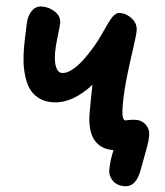

<svg xmlns="http://www.w3.org/2000/svg" viewBox="-60 -776 871 1016"><g transform="rotate(5 375.5 -267.5)"><path d="M637.2 188Q598.1 188 575 164.1Q551.8 140.1 551.8 109.9Q551.8 58.6 564.9 2.9H561Q493.7 2.9 457.8 -43.9Q421.9 -90.8 421.9 -185.1Q421.9 -252 423.8 -332Q378.4 -280.3 325.7 -250.7Q272.9 -221.2 217.8 -221.2Q176.3 -221.2 144.8 -238.3Q113.3 -255.4 95 -282.2Q76.7 -309.1 65.2 -347.4Q53.7 -385.7 49.8 -421.9Q45.9 -458 45.9 -500Q45.9 -541 49.8 -630.9Q52.2 -668.9 71.3 -695.1Q90.3 -721.2 123 -721.2Q162.1 -721.2 193.6 -699Q225.1 -676.8 225.1 -643.1Q225.1 -627 218.5 -572.8Q211.9 -518.6 211.9 -486.8Q211.9 -436 224.1 -408Q236.3 -379.9 257.8 -379.9Q281.7 -379.9 310.5 -402.6Q339.4 -425.3 365.7 -460.9Q392.1 -496.6 414.3 -534.4Q436.5 -572.3 452.1 -607.9Q480.5 -672.4 497.3 -697.8Q514.2 -723.1 537.1 -723.1Q572.3 -723.1 602.1 -698.5Q631.8 -673.8 631.8 -638.2Q631.8 -611.3 622.1 -545.7Q612.3 -480 602.5 -395.3Q592.8 -310.5 592.8 -237.8Q592.8 -159.2 613.8 -159.2Q616.2 -159.2 633.5 -163.1Q650.9 -167 671.9 -167Q702.1 -167 724.1 -145.3Q746.1 -123.5 746.1 -90.8Q746.1 -65.4 741.7 -37.6Q737.3 -9.8 730 25.6Q722.7 61 719.2 84Q710.9 137.2 691.2 162.6Q671.4 188 637.2 188Z"/></g></svg>

Font: Shantell Sans Bouncy
Style: Regular
Weight: 800
Designer: Stephen Nixon, Anya Danilova, Shantell Martin
Foundry: Arrow Type
Version: Version 1.006;[9816181b4]